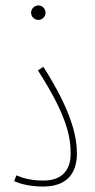

<svg xmlns="http://www.w3.org/2000/svg" viewBox="-20 -679 347 704"><path d="M121 -606C135 -606 147 -618 147 -632C147 -647 135 -659 121 -659C106 -659 94 -647 94 -632C94 -618 106 -606 121 -606ZM32 -15C59 -2 99 5 138 5C241 5 262 -62 262 -116C262 -172 247 -265 139 -434L119 -421C231 -247 239 -170 239 -114C239 -67 217 -17 140 -17C96 -17 66 -25 40 -36Z"/></svg>

Font: Noto Sans Arabic UI XCn Th
Style: Regular
Weight: 100
Width: 2
Designer: Monotype Design Team, Nadine Chahine and Nizar Qandah
Foundry: Monotype Imaging Inc.
Version: Version 2.010